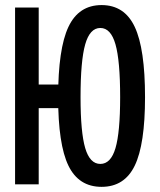

<svg xmlns="http://www.w3.org/2000/svg" viewBox="-20 -723 626 753"><path d="M378.4 9.8Q288.6 9.8 248.3 -73.5Q208 -156.7 208 -341.8Q208 -531.7 248.3 -617.4Q288.6 -703.1 378.4 -703.1Q468.3 -703.1 508.5 -617.4Q548.8 -531.7 548.8 -341.8Q548.8 -156.7 508.5 -73.5Q468.3 9.8 378.4 9.8ZM39.1 0V-693.4H131.8V0ZM79.1 -298.8V-391.6H240.7V-298.8ZM373.5 -80.1Q414.6 -80.1 432.9 -142.1Q451.2 -204.1 451.2 -341.8Q451.2 -484.9 432.9 -549.1Q414.6 -613.3 373.5 -613.3Q332.5 -613.3 314.2 -549.1Q295.9 -484.9 295.9 -341.8Q295.9 -204.1 314.2 -142.1Q332.5 -80.1 373.5 -80.1Z"/></svg>

Font: Cascadia Mono PL
Style: Regular
Weight: 400
Monospace: yes
Designer: Aaron Bell
Foundry: Saja Typeworks
Version: Version 2102.003